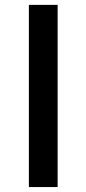

<svg xmlns="http://www.w3.org/2000/svg" viewBox="-20 -756 349 776"><path d="M96.7 0V-736.3H212.9V0Z"/></svg>

Font: Gen Shin Gothic Medium
Style: Regular
Weight: 500
Designer: [Source Han Sans]
Ryoko NISHIZUKA  (kana & ideographs); Paul D. Hunt (Latin, Greek & Cyrillic); Wenlong ZHANG  (bopomofo
Version: Version 1.002.20150607